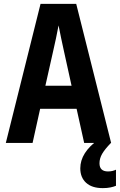

<svg xmlns="http://www.w3.org/2000/svg" viewBox="-20 -737 618 990"><path d="M10 0 189 -717H373L553 0H414L375 -176H187L148 0ZM254 -473 214 -295H349L310 -472Q303 -504 295.5 -539Q288 -574 282 -606Q276 -574 268.5 -538.5Q261 -503 254 -473ZM510 233Q454 233 424 205.5Q394 178 394 131Q394 50 487 -17L552 0Q520 33 506.5 56.5Q493 80 493 105Q493 147 537 147Q549 147 559.5 144.5Q570 142 578 138V221Q566 226 549 229.5Q532 233 510 233Z"/></svg>

Font: Noto Sans Mono SemiCondensed
Style: Bold
Weight: 700
Width: 4
Designer: Monotype Design Team
Foundry: Monotype Imaging Inc.
Version: Version 2.014